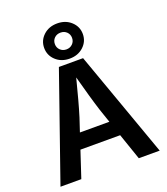

<svg xmlns="http://www.w3.org/2000/svg" viewBox="-174 -1115 1076 1235"><g transform="rotate(-20 364.0 -497.5)"><path d="M24.4 0 278.3 -727.5H443.8L703.6 0H560.5L498.5 -180.2H226.6L167 0ZM261.2 -285.2H462.9L431.2 -377.9Q415 -428.2 397.7 -489.3Q380.4 -550.3 359.9 -626Q340.3 -549.8 323.7 -488Q307.1 -426.3 292 -377.9ZM363.3 -753.9Q305.7 -753.9 268.3 -788.8Q231 -823.7 231 -874.5Q231 -924.8 268.3 -959.7Q305.7 -994.6 363.3 -994.6Q420.4 -994.6 458 -959.7Q495.6 -924.8 495.6 -874.5Q495.6 -823.7 458 -788.8Q420.4 -753.9 363.3 -753.9ZM363.3 -816.9Q388.2 -816.9 405 -833.3Q421.9 -849.6 421.9 -874.5Q421.9 -898.9 405.3 -915.3Q388.7 -931.6 363.3 -931.6Q337.4 -931.6 320.8 -915.3Q304.2 -898.9 304.2 -874.5Q304.2 -849.6 321 -833.3Q337.9 -816.9 363.3 -816.9Z"/></g></svg>

Font: Inter-SemiBold
Style: Regular
Weight: 600
Designer: Rasmus Andersson
Foundry: rsms
Version: Version 4.000;git-a52131595